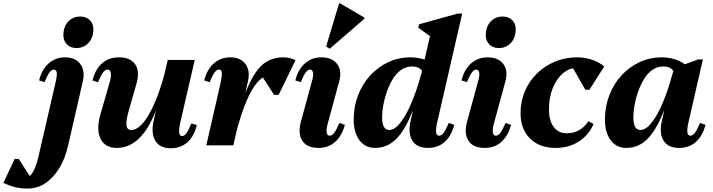

<svg xmlns="http://www.w3.org/2000/svg" viewBox="-204 -844 4138 1115"><path d="M-43 251Q-83 251 -114.5 243.5Q-146 236 -184 218L-119 79H-95L-2 224H-105V205Q-54 205 -25.5 172.5Q3 140 20 63L119 -367Q128 -405 125.5 -422.5Q123 -440 108 -440Q83 -440 55 -367L23 -377Q39 -441 79 -476Q119 -511 174 -511Q234 -511 262.5 -472Q291 -433 277 -372L192 -1Q175 76 140 133Q105 190 58.5 220.5Q12 251 -43 251ZM239 -565Q206 -565 185 -586Q164 -607 164 -639Q164 -688 191.5 -718Q219 -748 263 -748Q296 -748 317 -727.5Q338 -707 338 -675Q338 -626 310.5 -595.5Q283 -565 239 -565Z M474 15Q406 15 380 -38.5Q354 -92 379 -179L433 -367Q443 -400 439.5 -420Q436 -440 421 -440Q407 -440 394.5 -423.5Q382 -407 365 -366L333 -377Q350 -443 389.5 -477Q429 -511 487 -511Q553 -511 581 -470.5Q609 -430 589 -360L544 -202Q527 -144 530.5 -116.5Q534 -89 558 -89Q584 -89 610 -112.5Q636 -136 661.5 -180.5Q687 -225 711 -288Q735 -351 755 -430H808L795 -201H701Q617 15 474 15ZM787 17Q725 17 698.5 -26Q672 -69 688 -142L770 -496H927L842 -128Q834 -90 837 -72Q840 -54 853 -54Q867 -54 879 -70.5Q891 -87 907 -127L939 -118Q923 -52 884 -17.5Q845 17 787 17Z M1115 -76 1130 -312H1224Q1267 -420 1317 -465.5Q1367 -511 1442 -511Q1480 -511 1512 -494L1414 -293H1388L1303 -424H1359V-405Q1325 -405 1291.5 -367Q1258 -329 1227 -256Q1196 -183 1168 -76ZM994 0 1078 -367Q1086 -404 1084 -422Q1082 -440 1067 -440Q1042 -440 1014 -367L982 -377Q998 -441 1038 -476Q1078 -511 1133 -511Q1193 -511 1221.5 -472.5Q1250 -434 1236 -372L1151 0Z M1645 15Q1579 15 1552 -26Q1525 -67 1543 -136L1606 -367Q1617 -402 1614 -421Q1611 -440 1596 -440Q1571 -440 1543 -367L1511 -377Q1527 -441 1567 -476Q1607 -511 1662 -511Q1725 -511 1754 -472Q1783 -433 1766 -372L1700 -129Q1690 -95 1693 -75.5Q1696 -56 1710 -56Q1725 -56 1737 -72.5Q1749 -89 1767 -130L1799 -119Q1781 -54 1742 -19.5Q1703 15 1645 15ZM1711 -561 1690 -574 1765 -824H1772L1912 -742V-735Z M1974 15Q1917 15 1883.5 -29.5Q1850 -74 1850 -150Q1850 -225 1875.5 -291Q1901 -357 1946 -406Q1991 -455 2051 -483Q2111 -511 2180 -511Q2235 -511 2280.5 -490.5Q2326 -470 2349 -433L2263 -358Q2263 -411 2245.5 -434.5Q2228 -458 2189 -458Q2154 -458 2126 -438.5Q2098 -419 2077.5 -385.5Q2057 -352 2043 -312.5Q2029 -273 2022 -234Q2015 -195 2015 -163Q2015 -89 2057 -89Q2080 -89 2104 -112.5Q2128 -136 2152.5 -179Q2177 -222 2200.5 -284Q2224 -346 2245 -424L2300 -396L2290 -197H2191Q2147 -86 2095.5 -35.5Q2044 15 1974 15ZM2280 15Q2217 15 2190.5 -27.5Q2164 -70 2181 -144L2307 -696L2328 -609L2225 -683L2230 -703L2453 -765H2480L2334 -129Q2326 -92 2329 -74Q2332 -56 2346 -56Q2360 -56 2372.5 -72.5Q2385 -89 2402 -130L2434 -119Q2417 -54 2378 -19.5Q2339 15 2280 15Z M2610 15Q2544 15 2517 -26Q2490 -67 2508 -136L2571 -367Q2582 -402 2579 -421Q2576 -440 2561 -440Q2536 -440 2508 -367L2476 -377Q2492 -441 2532 -476Q2572 -511 2627 -511Q2690 -511 2719 -472Q2748 -433 2731 -372L2665 -129Q2655 -95 2658 -75.5Q2661 -56 2675 -56Q2690 -56 2702 -72.5Q2714 -89 2732 -130L2764 -119Q2746 -54 2707 -19.5Q2668 15 2610 15ZM2692 -565Q2659 -565 2638 -586Q2617 -607 2617 -639Q2617 -688 2644.5 -718Q2672 -748 2716 -748Q2749 -748 2770 -727.5Q2791 -707 2791 -675Q2791 -626 2763.5 -595.5Q2736 -565 2692 -565Z M3023 15Q2929 15 2874 -39.5Q2819 -94 2819 -187Q2819 -255 2844 -314Q2869 -373 2914 -417Q2959 -461 3018.5 -486Q3078 -511 3147 -511Q3191 -511 3232.5 -497.5Q3274 -484 3305 -458L3219 -323H3195L3107 -477H3236V-402Q3230 -416 3212.5 -426.5Q3195 -437 3176.5 -443Q3158 -449 3144 -449Q3100 -449 3063.5 -417Q3027 -385 3005.5 -331Q2984 -277 2984 -210Q2984 -143 3011.5 -106.5Q3039 -70 3088 -70Q3127 -70 3159 -88Q3191 -106 3213 -140L3243 -124Q3215 -59 3157 -22Q3099 15 3023 15Z M3433 15Q3376 15 3342.5 -29.5Q3309 -74 3309 -150Q3309 -225 3334.5 -291Q3360 -357 3405 -406Q3450 -455 3510 -483Q3570 -511 3639 -511Q3694 -511 3739.5 -490.5Q3785 -470 3808 -433L3722 -358Q3722 -411 3704.5 -434.5Q3687 -458 3648 -458Q3613 -458 3585 -438.5Q3557 -419 3536.5 -385.5Q3516 -352 3502 -312.5Q3488 -273 3481 -234Q3474 -195 3474 -163Q3474 -89 3516 -89Q3539 -89 3563 -112.5Q3587 -136 3611.5 -179Q3636 -222 3659.5 -284Q3683 -346 3704 -424L3759 -396L3749 -197H3650Q3606 -86 3554.5 -35.5Q3503 15 3433 15ZM3739 15Q3676 15 3649.5 -27.5Q3623 -70 3640 -144L3713 -462H3749L3851 -499H3878L3793 -129Q3785 -92 3788 -74Q3791 -56 3805 -56Q3819 -56 3831.5 -72.5Q3844 -89 3861 -130L3893 -119Q3876 -54 3837 -19.5Q3798 15 3739 15Z"/></svg>

Font: Platypi Light
Style: Bold Italic
Weight: 700
Italic angle: -13°
Version: Version 1.200